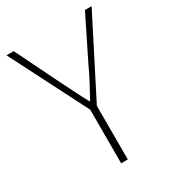

<svg xmlns="http://www.w3.org/2000/svg" viewBox="-177 -825 835 924"><g transform="rotate(-30 241.0 -363.0)"><path d="M222 0H259V-298L477 -726H440L324 -492C300 -439 272 -388 243 -335H239C210 -388 186 -439 159 -492L44 -726H4L222 -298Z"/></g></svg>

Font: Harano Aji Gothic TW ExtraLight
Style: Regular
Weight: 250
Foundry: Masamichi Hosoda
Version: HaranoAjiGothicTW-ExtraLight version 20230610;ttx 4.39.4